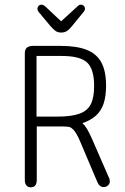

<svg xmlns="http://www.w3.org/2000/svg" viewBox="-20 -792 535 820"><path d="M137 -252H238Q262 -252 272 -250.5Q282 -249 289 -242Q297 -236 306 -221Q315 -206 323 -186L396 -14Q405 7 423 7Q434 7 441.5 -0.5Q449 -8 449 -17Q449 -21 448 -26Q447 -31 444 -36L372 -201Q360 -228 351 -242.5Q342 -257 332 -266Q367 -278 389.5 -298Q412 -318 422.5 -349.5Q433 -381 433 -426Q433 -489 412.5 -526Q392 -563 349.5 -579.5Q307 -596 239 -596H121Q105 -596 95.5 -589Q86 -582 86 -564V-23Q86 -8 93 0Q100 8 111 8Q124 8 130.5 0Q137 -8 137 -23ZM136 -294V-553H244Q322 -553 352 -525Q382 -497 382 -425Q382 -376 368 -347.5Q354 -319 319.5 -306.5Q285 -294 226 -294ZM241 -701 174 -764Q165 -772 157 -772Q150 -772 145 -767Q140 -762 140 -754Q140 -747 145 -741L196 -680Q209 -665 218.5 -659Q228 -653 241 -653Q255 -653 265 -659Q275 -665 287 -680L337 -741Q343 -749 343 -754Q343 -762 338 -767Q333 -772 325 -772Q317 -772 309 -763Z"/></svg>

Font: Beiruti Light
Style: Regular
Weight: 300
Designer: Arlette Boutros
Foundry: Boutros
Version: Version 1.41